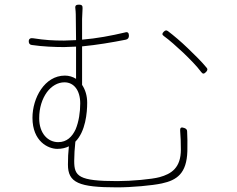

<svg xmlns="http://www.w3.org/2000/svg" viewBox="-20 -787 1020 828"><path d="M770 -560C799 -532 828 -503 848 -476C855 -467 860 -468 868 -476C874 -482 877 -488 871 -495C849 -522 819 -551 790 -579C760 -608 729 -634 704 -653C697 -658 692 -656 686 -650C679 -643 678 -638 686 -632C711 -614 741 -587 770 -560ZM182 -389C202 -416 229 -432 258 -432C299 -432 326 -397 326 -341C326 -304 320 -262 306 -229C291 -197 268 -174 231 -174C187 -174 149 -211 149 -277C149 -323 162 -361 182 -389ZM308 -516V-447C294 -456 277 -461 260 -461C172 -461 120 -364 120 -279C120 -177 188 -145 227 -145C247 -145 263 -149 277 -156C274 -129 273 -104 273 -77C273 1 320 21 485 21C548 21 637 13 678 4C743 -10 785 -39 788 -135C789 -171 788 -196 787 -220C787 -228 783 -232 775 -235C761 -240 756 -237 757 -222C759 -197 760 -172 760 -142C760 -63 719 -37 668 -23C635 -14 547 -6 486 -6C318 -6 300 -27 300 -93C300 -115 302 -151 305 -176C349 -220 356 -301 356 -344C356 -374 348 -400 334 -421V-504V-587C397 -593 463 -604 523 -616C532 -618 536 -624 536 -633C536 -645 531 -651 519 -647C460 -633 396 -621 334 -616V-705C334 -713 335 -734 336 -750C337 -762 333 -767 321 -767C308 -767 303 -763 305 -750C307 -735 307 -715 307 -705L308 -614L256 -612C210 -612 174 -614 123 -622C112 -624 104 -620 104 -609C104 -600 108 -594 117 -593C164 -586 217 -584 257 -584L308 -586Z"/></svg>

Font: GenSenRounded2 TW EL
Style: Regular
Weight: 250
Version: Version 2.100;PS 2.1;hotconv 16.6.51;makeotf.lib2.5.65220 DE